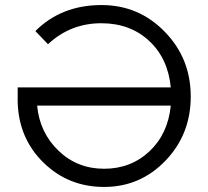

<svg xmlns="http://www.w3.org/2000/svg" viewBox="-20 -730 825 760"><path d="M392 10Q251 10 152.5 -86Q54 -182 50 -326V-384H656Q645 -499 570 -568.5Q495 -638 381 -638Q259 -638 170 -555L120 -607Q223 -710 382 -710Q529 -710 632 -604.5Q735 -499 735 -348Q735 -198 635 -94Q535 10 392 10ZM127 -312Q137 -205 211.5 -133.5Q286 -62 392 -62Q498 -62 571.5 -131Q645 -200 656 -312Z"/></svg>

Font: Easer Grotesk Light
Style: Regular
Weight: 300
Designer: Boardeaser, Bonnie Shaver-Troup, Thomas Jockin
Foundry: Lexend
Version: Version 1.008;Glyphs 3.1.2 (3151)